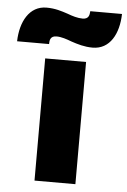

<svg xmlns="http://www.w3.org/2000/svg" viewBox="-123 -775 539 814"><g transform="rotate(5 146.5 -368.0)"><path d="M133 -717C106 -726 79 -735 42 -735C-31 -735 -68 -665 -70 -582H66C66 -599 69 -617 95 -617C116 -617 139 -609 160 -601C187 -592 216 -583 251 -583C325 -583 361 -652 363 -736H228C227 -719 224 -702 198 -702C177 -702 154 -709 133 -717ZM55 0H229V-520H55Z"/></g></svg>

Font: Fixel Text ExtraBold
Style: Regular
Weight: 800
Width: 4
Designer: AlfaBravo + MacPaw
Foundry: Kyrylo Tkachov, Marchela Mozhyna, Serhii Makarenko, Maria Weinstein, Zakhar Kryvoshyya
Version: Version 1.211